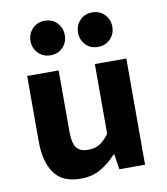

<svg xmlns="http://www.w3.org/2000/svg" viewBox="-83 -802 766 883"><g transform="rotate(-10 300.0 -360.0)"><path d="M223 12Q138 12 100 -42Q62 -96 62 -190V-496H209V-209Q209 -159 224.5 -136Q240 -113 281 -113Q309 -113 331 -125Q353 -137 378 -170V-496H525V0H405L394 -71H390Q357 -34 317 -11Q277 12 223 12ZM185 -571Q150 -571 127.5 -594.5Q105 -618 105 -651Q105 -685 127.5 -708.5Q150 -732 185 -732Q221 -732 243 -708.5Q265 -685 265 -651Q265 -618 243 -594.5Q221 -571 185 -571ZM407 -571Q371 -571 349 -594.5Q327 -618 327 -651Q327 -685 349 -708.5Q371 -732 407 -732Q442 -732 464.5 -708.5Q487 -685 487 -651Q487 -618 464.5 -594.5Q442 -571 407 -571Z"/></g></svg>

Font: Source Code Pro ExtraLight
Style: Bold
Weight: 700
Monospace: yes
Version: Version 1.018;hotconv 1.0.116;makeotfexe 2.5.65601